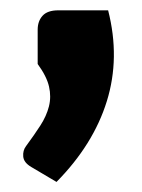

<svg xmlns="http://www.w3.org/2000/svg" viewBox="-20 -224 276 372"><path d="M189.5 -204Q213 -112 187 -28Q161 56 89.5 128.5L40.5 99.5Q26 91 25 79.2Q24 67.5 30.5 59Q46 38 58 19.5Q70 1 74.8 -17.8Q79.5 -36.5 75 -56.2Q70.5 -76 53 -100V-166.5Q53 -183 62.5 -193.5Q72 -204 93 -204Z"/></svg>

Font: Lato 2
Style: Regular
Weight: 900
Designer: Lukasz Dziedzic with Adam Twardoch and Botio Nikoltchev
Foundry: tyPoland Lukasz Dziedzic
Version: Version 2.015; 2015-08-06; http://www.latofonts.com/